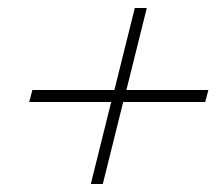

<svg xmlns="http://www.w3.org/2000/svg" viewBox="-20 -542 561 480"><path d="M493 -287H288L237 -82H207L258 -287H53L61 -317H266L317 -522H347L296 -317H501Z"/></svg>

Font: Srisakdi
Style: Regular
Weight: 400
Designer: Cadson Demak Co.,Ltd.
Foundry: Cadson Demak Co.,Ltd.
Version: Version 1.000